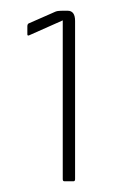

<svg xmlns="http://www.w3.org/2000/svg" viewBox="-20 -576 222 358"><path d="M97 -538 34 -510Q31 -509 31 -512V-527Q31 -532 35 -533L76 -551Q84 -555 88 -555.5Q92 -556 99 -556H106Q120 -556 120 -537V-242Q120 -238 117 -238H100Q97 -238 97 -242Z"/></svg>

Font: Zain ExtraLight
Style: Regular
Weight: 200
Designer: Zain,Boutros
Foundry: Mobile Telecommunications Company (Zain), 2024
Version: Version 1.51; ttfautohint (v1.8.4)